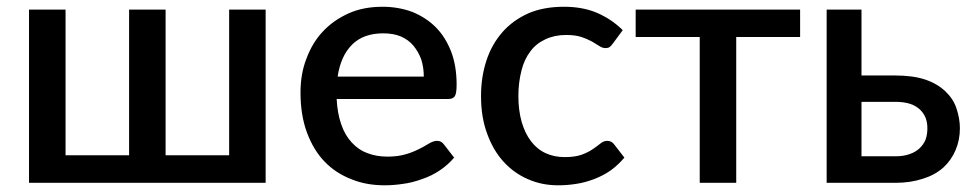

<svg xmlns="http://www.w3.org/2000/svg" viewBox="-20 -538 2869 565"><path d="M654.3 -509.8H761.7V0H65.4V-509.8H172.9V-81.1H359.9V-509.8H467.3V-81.1H654.3Z M973.6 -312.5H1227.1Q1227.1 -339.4 1219.7 -362.8Q1211.9 -384.8 1196.8 -403.3Q1182.1 -420.9 1159.7 -430.7Q1137.7 -439.9 1107.9 -439.9Q1049.3 -439.9 1016.1 -406.7Q982.4 -373 973.6 -312.5ZM1298.3 -246.6H970.7Q972.7 -204.6 984.4 -171.4Q995.1 -140.1 1015.1 -118.7Q1035.2 -96.7 1061 -87.4Q1087.4 -77.1 1120.6 -77.1Q1151.9 -77.1 1175.3 -84.5Q1193.4 -89.4 1215.3 -100.6Q1226.6 -106 1244.1 -116.7Q1256.3 -123.5 1266.1 -123.5Q1278.8 -123.5 1286.1 -113.3L1316.4 -74.2Q1298.3 -52.7 1273.4 -36.1Q1251 -21 1222.7 -11.2Q1191.4 0 1167 2.9Q1138.7 7.3 1111.8 7.3Q1057.6 7.3 1013.7 -10.7Q967.3 -28.8 935.1 -62.5Q902.8 -95.7 883.3 -147.9Q864.3 -199.2 864.3 -265.6Q864.3 -320.3 881.3 -364.3Q898.9 -412.1 929.2 -444.3Q959.5 -477.5 1005.4 -498.5Q1048.8 -518.1 1106 -518.1Q1152.3 -518.1 1193.4 -502.9Q1233.9 -486.3 1262.2 -458Q1290.5 -429.7 1307.6 -386.2Q1323.7 -343.8 1323.7 -288.6Q1323.7 -263.2 1318.4 -254.9Q1313 -246.6 1298.3 -246.6Z M1812.5 -449.2 1783.7 -410.2Q1778.3 -402.8 1774.4 -399.9Q1770.5 -396.5 1761.2 -396.5Q1752.9 -396.5 1744.1 -402.3Q1727.1 -412.6 1721.7 -416Q1705.6 -424.3 1690.9 -429.2Q1672.4 -435.1 1646 -435.1Q1611.8 -435.1 1585 -422.4Q1557.6 -409.7 1541 -387.2Q1522.9 -363.8 1514.6 -330.6Q1505.4 -294.9 1505.4 -255.4Q1505.4 -213.9 1515.1 -179.2Q1524.9 -145.5 1542.5 -122.6Q1560.1 -99.1 1585.4 -87.4Q1610.4 -75.7 1642.1 -75.7Q1672.4 -75.7 1692.4 -83Q1711.9 -90.3 1725.1 -99.6Q1735.8 -106.9 1747.6 -116.2Q1756.3 -123.5 1767.1 -123.5Q1779.8 -123.5 1787.1 -113.3L1817.4 -74.2Q1798.8 -52.2 1776.4 -36.1Q1755.4 -21.5 1729 -11.2Q1700.2 -0.5 1676.8 2.9Q1649.9 7.3 1622.6 7.3Q1574.2 7.3 1533.7 -10.7Q1492.7 -28.3 1461.9 -62Q1431.2 -95.7 1413.6 -144.5Q1395.5 -192.9 1395.5 -255.4Q1395.5 -311.5 1411.6 -360.4Q1427.2 -407.7 1458.5 -443.4Q1488.8 -478 1534.2 -498.5Q1579.1 -518.1 1639.6 -518.1Q1695.3 -518.1 1737.3 -500Q1780.8 -481 1812.5 -449.2Z M2334.5 -509.8V-429.2H2146.5V0H2039.1V-429.2H1850.6V-509.8Z M2515.1 -78.1H2615.2Q2639.2 -78.1 2656.7 -84.5Q2673.8 -90.3 2686 -101.6Q2697.8 -112.8 2703.6 -127Q2709 -142.1 2709 -160.2Q2709 -177.2 2704.1 -190.4Q2699.2 -203.6 2687.5 -215.3Q2676.3 -226.1 2658.2 -232.4Q2640.1 -238.3 2614.3 -238.3H2515.1ZM2515.1 -315.9H2613.8Q2667 -315.9 2703.1 -303.7Q2738.8 -291.5 2762.2 -269Q2785.2 -247.1 2794.4 -219.7Q2804.7 -189 2804.7 -160.6Q2804.7 -126 2792 -96.2Q2779.3 -66.4 2755.9 -44.9Q2731 -22.9 2696.3 -12.2Q2659.7 0 2615.2 0H2412.6V-509.8H2515.1Z"/></svg>

Font: Lato-SemiBold
Style: Regular
Weight: 500
Designer: Lukasz Dziedzic with Adam Twardoch and Botio Nikoltchev
Foundry: tyPoland Lukasz Dziedzic
Version: ""